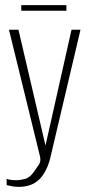

<svg xmlns="http://www.w3.org/2000/svg" viewBox="-20 -611 343 749"><path d="M53 118Q36 118 24.5 115Q13 112 6 111V86Q8 88 18 90Q28 92 43 92Q58 92 77.5 87Q97 82 113 58Q120 47 130.5 33Q141 19 136 -1L15 -495H52L158 -41H157L259 -495H294L179 -7Q166 54 136 86Q106 118 53 118ZM63 -569V-591H239V-569Z"/></svg>

Font: Alumni Sans ExtraLight
Style: Regular
Weight: 250
Version: Version 1.018